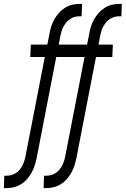

<svg xmlns="http://www.w3.org/2000/svg" viewBox="-61 -760 648 990"><path d="M-41 210 -39 146H-27Q-15 146 -2 142.5Q11 139 22 131.5Q33 124 41.5 113.5Q50 103 55.5 91.5Q61 80 65 67.5Q69 55 71 43L170 -466H95L98 -530H183L194 -585Q197 -604 203 -623Q209 -642 219 -660Q229 -678 243 -693.5Q257 -709 274.5 -720Q292 -731 311.5 -735.5Q331 -740 350 -740H362L360 -676H348Q335 -676 323 -672.5Q311 -669 299.5 -661.5Q288 -654 280 -643.5Q272 -633 265.5 -621.5Q259 -610 256 -597.5Q253 -585 250 -573L242 -530H316L313 -466H229L128 55Q124 74 118 93Q112 112 102 130Q92 148 78.5 163.5Q65 179 47 190Q29 201 9.5 205.5Q-10 210 -29 210ZM164 210 166 146H178Q190 146 203 142.5Q216 139 227 131.5Q238 124 246.5 113.5Q255 103 260.5 91.5Q266 80 270 67.5Q274 55 276 43L375 -466H300L303 -530H388L399 -585Q402 -604 408 -623Q414 -642 424 -660Q434 -678 448 -693.5Q462 -709 479.5 -720Q497 -731 516.5 -735.5Q536 -740 555 -740H567L565 -676H553Q540 -676 528 -672.5Q516 -669 504.5 -661.5Q493 -654 485 -643.5Q477 -633 470.5 -621.5Q464 -610 461 -597.5Q458 -585 455 -573L447 -530H521L518 -466H434L333 55Q329 74 323 93Q317 112 307 130Q297 148 283.5 163.5Q270 179 252 190Q234 201 214.5 205.5Q195 210 176 210Z"/></svg>

Font: Lode Term
Style: Italic
Weight: 400
Italic angle: -11°
Monospace: yes
Designer: Belleve Invis
Foundry: Belleve Invis
Version: Version 29.2.0